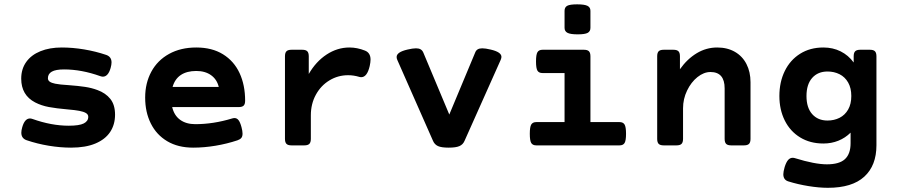

<svg xmlns="http://www.w3.org/2000/svg" viewBox="-20 -686 4237 906"><path d="M105.5 -24.4Q80.6 -33.2 80.6 -59.6Q80.6 -70.8 85 -85.9Q96.7 -127 121.6 -127Q126.5 -127 133.8 -124.5Q222.7 -92.8 304.7 -92.8Q354 -92.8 375.2 -103.5Q396.5 -114.3 396.5 -134.8Q396.5 -146 385.5 -152.6Q374.5 -159.2 353.5 -163.1Q336.4 -166.5 297.4 -169.9Q246.6 -174.3 210.9 -180.9Q175.3 -187.5 146 -202.6Q80.1 -236.8 80.1 -314.9Q80.1 -360.4 103.8 -393.6Q127.4 -426.8 170.7 -444.3Q213.9 -461.9 271.5 -461.9Q322.3 -461.9 376.7 -452.9Q431.2 -443.8 481.4 -426.8Q506.3 -418 506.3 -391.6Q506.3 -380.9 502 -365.2Q490.2 -324.2 465.3 -324.2Q460.4 -324.2 453.1 -326.7Q364.3 -358.4 282.2 -358.4Q242.7 -358.4 224.4 -347.9Q206.1 -337.4 206.1 -316.9Q206.1 -306.6 214.8 -300.5Q223.6 -294.4 240.7 -291Q262.2 -286.6 304.2 -284.2Q349.6 -280.8 380.9 -276.1Q412.1 -271.5 439.5 -261.2Q478.5 -247.1 500.7 -219.2Q522.9 -191.4 522.9 -145Q522.9 -98.1 499.8 -63.2Q476.6 -28.3 430.2 -8.8Q383.8 10.7 315.4 10.7Q264.6 10.7 210.2 1.7Q155.8 -7.3 105.5 -24.4Z M1136.7 -210.9Q1136.7 -194.3 1129.6 -187.5Q1122.6 -180.7 1106 -180.7H792.5Q801.8 -141.1 830.1 -120.6Q858.4 -100.1 901.4 -100.1Q986.8 -100.1 1075.2 -127Q1081.1 -128.9 1086.9 -128.9Q1097.7 -128.9 1105.5 -119.1Q1113.3 -109.4 1119.6 -85.9Q1124.5 -67.9 1124.5 -55.2Q1124.5 -42.5 1118.9 -35.4Q1113.3 -28.3 1100.6 -23.9Q1050.8 -7.3 996.8 1.7Q942.9 10.7 891.6 10.7Q820.3 10.7 769.3 -19.5Q718.3 -49.8 691.7 -103.3Q665 -156.7 665 -225.6Q665 -293.9 694.1 -347.7Q723.1 -401.4 777.8 -431.6Q832.5 -461.9 906.2 -461.9Q980.5 -461.9 1032.2 -429.9Q1084 -397.9 1110.4 -341.3Q1136.7 -284.7 1136.7 -210.9ZM794.4 -275.9H1012.2Q1003.9 -311 976.1 -331.1Q948.2 -351.1 906.2 -351.1Q861.8 -351.1 833.5 -332.3Q805.2 -313.5 794.4 -275.9Z M1702.1 -447.3Q1728.5 -437 1728.5 -404.8Q1728.5 -392.6 1724.6 -374.5Q1712.4 -321.8 1684.6 -321.8Q1679.7 -321.8 1675.3 -323.2Q1648.9 -331.1 1622.6 -331.1Q1574.7 -331.1 1534.4 -306.6Q1494.1 -282.2 1470.5 -239Q1446.8 -195.8 1446.8 -141.6V-30.8Q1446.8 -14.2 1439.7 -7.1Q1432.6 0 1416 0H1355.5Q1338.9 0 1331.8 -7.1Q1324.7 -14.2 1324.7 -30.8V-420.4Q1324.7 -437 1331.8 -444.1Q1338.9 -451.2 1355.5 -451.2H1406.2Q1422.9 -451.2 1429.9 -444.1Q1437 -437 1437 -420.4V-336.9Q1470.7 -395.5 1521.2 -428.7Q1571.8 -461.9 1628.9 -461.9Q1665.5 -461.9 1702.1 -447.3Z M2346.2 -417.5Q2346.2 -412.6 2342.8 -403.8L2171.9 -21Q2164.6 -3.9 2147.9 3.4Q2131.3 10.7 2097.2 10.7Q2063 10.7 2046.9 3.4Q2030.8 -3.9 2023.4 -21L1854.5 -403.8Q1851.6 -410.6 1851.6 -417Q1851.6 -440.4 1902.8 -452.1Q1927.7 -458 1942.9 -458Q1956.5 -458 1964.8 -453.1Q1973.1 -448.2 1977.5 -438L2100.1 -145.5L2222.2 -438Q2226.1 -448.2 2234.1 -453.1Q2242.2 -458 2255.9 -458Q2270.5 -458 2295.4 -452.1Q2346.2 -440.4 2346.2 -417.5Z M2766.1 -634.8V-554.7Q2766.1 -538.1 2753.2 -531Q2740.2 -523.9 2706.1 -523.9Q2671.9 -523.9 2658 -531Q2644 -538.1 2644 -554.7V-634.8Q2644 -651.9 2656.7 -658.7Q2669.4 -665.5 2703.6 -665.5Q2738.3 -665.5 2752.2 -658.4Q2766.1 -651.4 2766.1 -634.8ZM2766.1 -420.4V-109.9H2903.3Q2920.4 -109.9 2927.2 -98.4Q2934.1 -86.9 2934.1 -54.7Q2934.1 -22.5 2927.2 -11.2Q2920.4 0 2903.3 0H2510.7Q2493.7 0 2486.8 -11.2Q2480 -22.5 2480 -54.7Q2480 -86.9 2486.8 -98.4Q2493.7 -109.9 2510.7 -109.9H2644V-341.3H2540Q2522.9 -341.3 2516.1 -352.5Q2509.3 -363.8 2509.3 -396Q2509.3 -428.2 2516.1 -439.7Q2522.9 -451.2 2540 -451.2H2735.4Q2752 -451.2 2759 -444.1Q2766.1 -437 2766.1 -420.4Z M3521.5 -297.9V-30.8Q3521.5 -14.2 3514.4 -7.1Q3507.3 0 3490.7 0H3430.2Q3413.6 0 3406.5 -7.1Q3399.4 -14.2 3399.4 -30.8V-269Q3399.4 -346.2 3332.5 -346.2Q3301.3 -346.2 3271.2 -322.3Q3241.2 -298.3 3222.2 -258.8Q3203.1 -219.2 3203.1 -174.8V-30.8Q3203.1 -14.2 3196 -7.1Q3189 0 3172.4 0H3111.8Q3095.2 0 3088.1 -7.1Q3081.1 -14.2 3081.1 -30.8V-420.4Q3081.1 -437 3088.1 -444.1Q3095.2 -451.2 3111.8 -451.2H3157.7Q3174.3 -451.2 3181.4 -444.1Q3188.5 -437 3188.5 -420.4V-359.4Q3222.7 -407.7 3267.6 -434.8Q3312.5 -461.9 3364.3 -461.9Q3412.1 -461.9 3447.8 -441.4Q3483.4 -420.9 3502.4 -383.8Q3521.5 -346.7 3521.5 -297.9Z M4008.3 -391.1V-420.4Q4008.3 -437 4015.4 -444.1Q4022.5 -451.2 4039.1 -451.2H4085Q4101.6 -451.2 4108.6 -444.1Q4115.7 -437 4115.7 -420.4V-0.5Q4115.7 95.2 4058.3 147.7Q4001 200.2 3886.7 200.2Q3844.7 200.2 3794.9 192.1Q3745.1 184.1 3699.7 169.9Q3676.3 162.6 3676.3 136.2Q3676.3 124.5 3682.6 102.1Q3689.9 79.1 3699 68.8Q3708 58.6 3720.2 58.6Q3726.6 58.6 3731.9 60.5Q3825.2 89.4 3881.8 89.4Q3940.9 89.4 3967.3 64.7Q3993.7 40 3993.7 -10.3V-60.1Q3968.8 -35.2 3936 -22Q3903.3 -8.8 3865.2 -8.8Q3802.7 -8.8 3755.6 -37.6Q3708.5 -66.4 3683.1 -117.4Q3657.7 -168.5 3657.7 -232.9Q3657.7 -298.8 3683.1 -350.8Q3708.5 -402.8 3755.6 -432.4Q3802.7 -461.9 3865.2 -461.9Q3910.2 -461.9 3946.8 -443.6Q3983.4 -425.3 4008.3 -391.1ZM3785.6 -232.9Q3785.6 -177.7 3812.5 -147.5Q3839.4 -117.2 3884.8 -117.2Q3916 -117.2 3941.7 -130.1Q3967.3 -143.1 3982.2 -169.2Q3997.1 -195.3 3997.1 -232.9Q3997.1 -270.5 3982.2 -296.6Q3967.3 -322.8 3941.7 -335.7Q3916 -348.6 3884.8 -348.6Q3839.4 -348.6 3812.5 -318.4Q3785.6 -288.1 3785.6 -232.9Z"/></svg>

Font: Courier Prime Sans
Style: Bold
Weight: 700
Designer: Alan Dague-Greene
Foundry: Quote-Unquote Apps
Version: Version 3.020